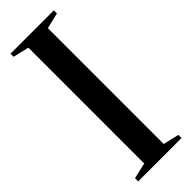

<svg xmlns="http://www.w3.org/2000/svg" viewBox="-248 -766 790 790"><g transform="rotate(-45 147.0 -371.5)"><path d="M90.5 -34.5V-708.5L21 -725V-743H273V-725L204 -708.5V-34.5L273 -18.5V0H21V-18.5Z"/></g></svg>

Font: Merriweather 144pt Medium
Style: Regular
Weight: 500
Version: Version 2.100